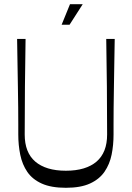

<svg xmlns="http://www.w3.org/2000/svg" viewBox="-20 -886 629 917"><path d="M294.7 10.9Q224.4 10.9 179.7 -9.2Q135 -29.3 110.6 -64.8Q86.3 -100.3 76.8 -146.5Q67.3 -192.7 67.3 -244Q67.3 -259.9 67.3 -292.9Q67.3 -325.9 66.9 -371.1Q66.4 -416.3 65.5 -470.4Q64.6 -524.4 63.6 -583.1Q62.7 -641.7 61.7 -700H102.1Q100.1 -586.3 99.1 -472.2Q98 -358.1 98 -243.6Q98 -200.3 110.7 -168Q123.4 -135.7 148.4 -114.3Q173.3 -92.9 210 -81.7Q246.7 -70.6 294.7 -70.6Q342.7 -70.6 379.5 -81.7Q416.3 -92.9 441.2 -114.3Q466.1 -135.7 478.9 -168Q491.6 -200.3 491.6 -243.6Q491.6 -358.1 490.5 -472.2Q489.4 -586.3 487.4 -700H527.9Q526.9 -641.6 525.9 -582.8Q525 -524 524.1 -469.9Q523.1 -415.7 522.7 -370.4Q522.3 -325 522.3 -291.9Q522.3 -258.9 522.3 -242.9Q522.3 -193 513.1 -147.5Q503.9 -102 479.4 -66.1Q454.9 -30.3 410.2 -9.7Q365.6 10.9 294.7 10.9ZM274.4 -768 314.3 -866H375.1L312.3 -768Z"/></svg>

Font: Ojuju ExtraLight
Style: Regular
Weight: 200
Designer: Chisaokwu Joboson, Mirko Velimirovic
Foundry: Udi Foundry
Version: Version 1.000